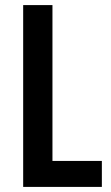

<svg xmlns="http://www.w3.org/2000/svg" viewBox="-20 -800 436 754"><path d="M71 -66H380V-168H186V-780H71Z"/></svg>

Font: Noto Sans Malayalam UI ExtraCondensed SemiBold
Style: Regular
Weight: 600
Width: 2
Designer: Jelle Bosma - Monotype Design Team
Foundry: Monotype Imaging Inc.
Version: Version 2.104